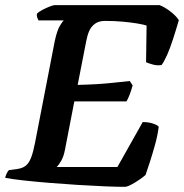

<svg xmlns="http://www.w3.org/2000/svg" viewBox="-30 -724 713 744"><path d="M453 0Q423 0 375 -2Q327 -4 271 -7.5Q215 -11 160 -15.5Q105 -20 60 -25Q15 -30 -10 -35Q-8 -44 -3.5 -53Q1 -62 5 -65L36 -69Q58 -72 70.5 -82.5Q83 -93 91 -114.5Q99 -136 106 -172L182 -564Q191 -606 202 -624Q213 -642 217 -645H119Q117 -649 114.5 -655.5Q112 -662 113 -671Q120 -678 134 -685.5Q148 -693 162 -698.5Q176 -704 181 -704H589Q607 -697 629 -680.5Q651 -664 663 -646Q652 -608 640.5 -572.5Q629 -537 617.5 -511Q606 -485 596 -472Q580 -469 562 -474Q544 -479 536 -483L538 -625Q526 -629 502 -633Q478 -637 446 -640Q414 -643 377 -643Q353 -643 338 -632Q323 -621 315.5 -603.5Q308 -586 304 -564L271 -395Q312 -396 345.5 -398Q379 -400 410.5 -403.5Q442 -407 473 -410L484 -393Q478 -371 471.5 -355Q465 -339 460 -331H258L222 -145Q217 -118 207.5 -101.5Q198 -85 190 -77H425L523 -251Q546 -251 563.5 -245Q581 -239 585 -233Q581 -200 571 -164Q561 -128 551 -97Q541 -66 534 -46Q525 -38 509 -27Q493 -16 477.5 -8Q462 0 453 0Z"/></svg>

Font: Texturina Medium 12pt
Style: Bold Italic
Weight: 700
Italic angle: -11°
Version: Version 1.002